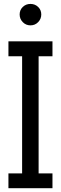

<svg xmlns="http://www.w3.org/2000/svg" viewBox="-20 -944 312 988"><path d="M23.4 24.4V-51.8H93.8V-654.3H23.4V-731.4H250V-654.3H178.7V-51.8H250V24.4ZM97.2 -830.1Q81.1 -846.7 81.1 -869.6Q81.1 -892.6 97.2 -908.2Q113.3 -923.8 136.7 -923.8Q160.2 -923.8 176.3 -908.2Q192.4 -892.6 192.4 -869.6Q192.4 -846.7 176.3 -830.1Q160.2 -813.5 136.7 -813.5Q113.3 -813.5 97.2 -830.1Z"/></svg>

Font: GenEi M Gothic v2 Regular
Style: Regular
Weight: 400
Version: Version 2.0